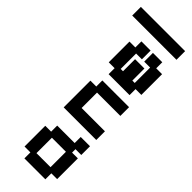

<svg xmlns="http://www.w3.org/2000/svg" viewBox="48 -1309 1991 1991"><g transform="rotate(-45 1043.5 -313.5)"><path d="M149 11V-74H61V-381H149V-467H453V-381H542V-125H631V11H503V-74H453V11ZM188 -125H414V-331H188Z M723 11V-467H1115V-381H1204V11H1076V-331H850V11Z M1384 11V-74H1296V-381H1384V-467H1688V-381H1777V-246H1649V-331H1423V-297H1600V-160H1423V-125H1649V-212H1777V-75H1688V11Z M1899 11V-638H2026V11Z"/></g></svg>

Font: Pixelify Sans
Style: Bold
Weight: 700
Designer: Stefie Justprince
Foundry: Typecalism Foundryline
Version: Version 1.000